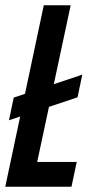

<svg xmlns="http://www.w3.org/2000/svg" viewBox="-21 -708 349 728"><path d="M13 -252 31 -338 291 -425 273 -339ZM-1 0 145 -688H247L120 -94H270L250 0Z"/></svg>

Font: Saira ExtraCondensed SemiBold
Style: Italic
Weight: 600
Width: 2
Italic angle: -12°
Designer: Hector Gatti with collaboration of the Omnibus-Type team
Foundry: Omnibus-Type
Version: Version 1.101